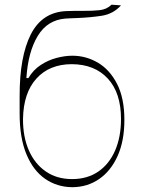

<svg xmlns="http://www.w3.org/2000/svg" viewBox="-20 -774 605 807"><path d="M448.9 -754.3 488.6 -751.4Q456 -715.2 407.3 -707.7Q358.7 -700.3 304.7 -698.2Q292.6 -697.8 280.2 -697.3Q267.8 -696.7 255.7 -696Q179.7 -690.3 138.8 -623.2Q98 -556.1 90.9 -446H99.4Q120 -480.5 151.3 -500.9Q182.5 -521.3 217.7 -530.5Q252.8 -539.8 284.1 -539.8Q341.6 -539.8 391.5 -510.5Q441.4 -481.2 472.1 -421.3Q502.8 -361.5 502.8 -269.9Q502.8 -181.8 474.4 -118.6Q446 -55.4 396.7 -21.5Q347.3 12.4 284.1 12.8Q220.2 12.4 169.9 -22.2Q119.7 -56.8 91.1 -125.7Q62.5 -194.6 62.5 -296.9V-369.3Q62.1 -536.2 109.4 -629.3Q156.6 -722.3 257.1 -727.3Q276.6 -728.3 294 -728.3Q311.4 -728.3 327.1 -728.3Q369 -728 398.6 -731.2Q428.3 -734.4 448.9 -754.3ZM282.7 -21.3Q346.9 -21.3 392.9 -52.7Q438.9 -84.2 463.8 -141.2Q488.6 -198.2 488.6 -274.1Q488.6 -383.5 433.2 -443.7Q377.8 -503.9 281.2 -504.3Q187.5 -503.9 133 -443.7Q78.5 -383.5 76.7 -274.1Q76.3 -198.5 101.4 -141.7Q126.4 -84.9 172.8 -53.1Q219.1 -21.3 282.7 -21.3Z"/></svg>

Font: Inter UI Thin
Style: Regular
Weight: 100
Designer: Rasmus Andersson
Foundry: rsms
Version: 3.2;8d6f07862